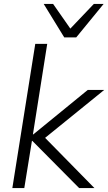

<svg xmlns="http://www.w3.org/2000/svg" viewBox="-20 -960 552 980"><path d="M43 0 160 -736H221L148 -274H150L428 -501H512L190 -240V-277L462 0H384L145 -241H143L104 0ZM308 -769 203 -940H251L339 -814L459 -940H509L369 -769Z"/></svg>

Font: Mulish ExtraLight Light
Style: Italic
Weight: 300
Italic angle: -9°
Version: Version 3.603